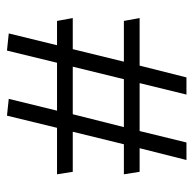

<svg xmlns="http://www.w3.org/2000/svg" viewBox="-22 -520 542 537"><g transform="rotate(90 248.5 -251.0)"><path d="M378 -502 346 -371H212L244 -502H196L163 -371H30L38 -327H152L117 -184H30L38 -140H106L73 -5L121 0L155 -140H289L256 -5L303 0L337 -140H467L460 -184H348L383 -327H467L460 -371H394L427 -502ZM335 -327 299 -184H166L201 -327Z"/></g></svg>

Font: Catamaran ExtraLight
Style: Regular
Weight: 250
Designer: Pria Ravichandran
Version: Version 2.000